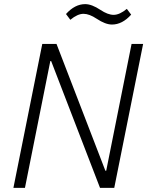

<svg xmlns="http://www.w3.org/2000/svg" viewBox="-20 -911 721 931"><path d="M523 -792Q491 -792 449 -820Q413 -844 385 -844Q356 -844 321 -815L300 -843Q343 -891 393 -891Q425 -891 467 -863Q503 -839 531 -839Q560 -839 595 -868L616 -840Q573 -792 523 -792ZM465 0 228 -615H224L101 0H45L185 -698H254L491 -83H495L618 -698H674L534 0Z"/></svg>

Font: IBM Plex Sans Light
Style: Italic
Weight: 300
Italic angle: -11.31°
Designer: Mike Abbink, Paul van der Laan, Pieter van Rosmalen
Foundry: Bold Monday
Version: Version 3.0